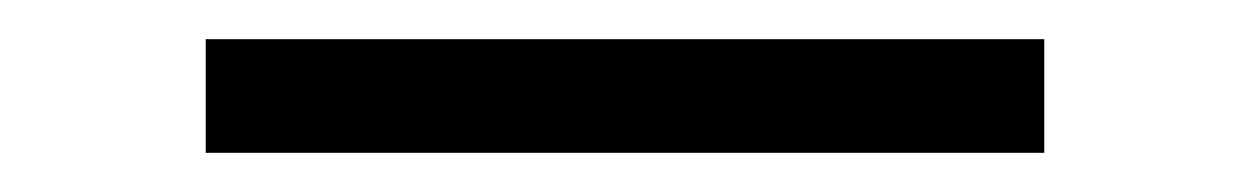

<svg xmlns="http://www.w3.org/2000/svg" viewBox="-20 -437 639 98"><path d="M513 -417V-359H85V-417Z"/></svg>

Font: Martel Light
Style: Regular
Weight: 300
Designer: Dan Reynolds
Foundry: Dan Reynolds
Version: Version 1.001; ttfautohint (v1.1) -l 5 -r 5 -G 72 -x 0 -D la